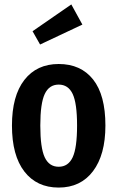

<svg xmlns="http://www.w3.org/2000/svg" viewBox="-20 -832 530 867"><path d="M456 -265Q456 -133 400 -59Q344 15 245 15Q146 15 90 -57.5Q34 -130 34 -265Q34 -399 90 -471Q146 -543 245 -543Q345 -543 400.5 -473Q456 -403 456 -265ZM162 -265Q162 -164 182 -121.5Q202 -79 245 -79Q288 -79 308 -121.5Q328 -164 328 -265Q328 -366 308 -408Q288 -450 245 -450Q202 -450 182 -407.5Q162 -365 162 -265ZM352 -721 161 -631 127 -691 302 -812Z"/></svg>

Font: Fira Sans Compressed Medium
Style: Regular
Weight: 500
Width: 1
Designer: bBox Type GmbH & Carrois Corporate GbR & Edenspiekermann AG
Foundry: bBox Type GmbH & Carrois Corporate GbR & Edenspiekermann AG
Version: Version 4.301